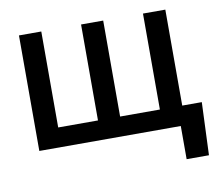

<svg xmlns="http://www.w3.org/2000/svg" viewBox="-76 -622 1008 868"><g transform="rotate(-10 428.0 -188.5)"><path d="M815.4 152.3H712.9V0H63.5V-530.3H166V-89.8H348.6V-530.3H450.2V-89.8H632.8V-530.3H735.4V-89.8H825.2Z"/></g></svg>

Font: Pretendard Medium
Style: Regular
Weight: 500
Designer: Base glyphs from Inter by Rasmus Andersson; Hangeul glyphs from Noto Sans CJK(Source Han Sans) by Jang Soo-young and Kan
Foundry: Kil Hyung-jin
Version: Version 1.309